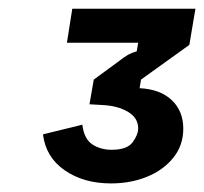

<svg xmlns="http://www.w3.org/2000/svg" viewBox="-20 -837 475 447"><path d="M238.3 -410Q175 -410 130.8 -440.4Q86.7 -470.8 80 -524.2L171.7 -546.7Q175.8 -513.3 195 -500.8Q214.2 -488.3 240 -488.3Q275.8 -488.3 288.8 -505.8Q301.7 -523.3 301.7 -538.3Q301.7 -562.5 277.9 -576.7Q254.2 -590.8 218.3 -592.5L188.3 -594.2L198.3 -651.7L251.7 -690.8Q270 -705 278.3 -709.6Q286.7 -714.2 298.3 -717.5L301.7 -737.5H135.8L148.3 -816.7H435L420.8 -732.5L308.3 -651.7L305 -631.7Q353.3 -629.2 380 -603.8Q406.7 -578.3 406.7 -537.5Q406.7 -498.3 383.3 -469.6Q360 -440.8 322.1 -425.4Q284.2 -410 238.3 -410Z"/></svg>

Font: Familjen Grotesk GF
Style: Bold Italic
Weight: 700
Designer: Anders Wikstroem, Jonas Baeckman, Matilda Gysing, Kristian Moeller
Foundry: Familjen STHML AB
Version: Version 2.000; Beta; Release 4; Build 6